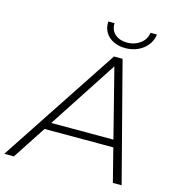

<svg xmlns="http://www.w3.org/2000/svg" viewBox="-173 -992 1004 1098"><g transform="rotate(15 329.0 -442.5)"><path d="M-47 0 415 -700H466L648 0H596L546 -197H139L10 0ZM535 -240 432 -646 167 -240ZM464 -763Q425 -763 394 -778Q363 -793 346.5 -820.5Q330 -848 332 -885H369Q367 -844 394.5 -820Q422 -796 467 -796Q510 -796 543 -820Q576 -844 582 -885H620Q612 -829 568 -796Q524 -763 464 -763Z"/></g></svg>

Font: Montserrat Thin Light
Style: Italic
Weight: 300
Italic angle: -11.3°
Version: Version 9.000